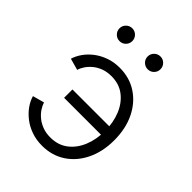

<svg xmlns="http://www.w3.org/2000/svg" viewBox="-212 -852 977 977"><g transform="rotate(45 277.0 -363.0)"><path d="M260.7 10.3Q219.2 10.3 183.8 -2.2Q148.4 -14.6 121.1 -35.9Q93.8 -57.1 75.7 -82.8Q57.6 -108.4 49.8 -135.7L112.3 -152.8Q117.2 -136.2 129.2 -117.9Q141.1 -99.6 159.9 -84Q178.7 -68.4 204.1 -58.8Q229.5 -49.3 260.7 -49.3Q316.4 -49.3 355 -78.9Q393.6 -108.4 414.1 -158.2Q434.6 -208 434.6 -269Q434.6 -331.1 414.1 -380.9Q393.6 -430.7 355 -460.4Q316.4 -490.2 260.7 -490.2Q229.5 -490.2 204.6 -481Q179.7 -471.7 161.4 -456.5Q143.1 -441.4 131.1 -423.6Q119.1 -405.8 114.7 -389.2L51.8 -406.7Q59.6 -433.1 77.6 -458.7Q95.7 -484.4 122.6 -504.9Q149.4 -525.4 184.3 -537.8Q219.2 -550.3 260.7 -550.3Q331.5 -550.3 385.7 -514.6Q439.9 -479 470.7 -415.8Q501.5 -352.5 501.5 -269Q501.5 -187 470.7 -123.8Q439.9 -60.5 385.7 -25.1Q331.5 10.3 260.7 10.3ZM446.8 -241.7H168V-301.8H446.8ZM366.2 -645Q347.2 -645 333.5 -658.4Q319.8 -671.9 319.8 -690.9Q319.8 -710.4 333.5 -723.9Q347.2 -737.3 366.2 -737.3Q385.3 -737.3 398.7 -723.9Q412.1 -710.4 412.1 -690.9Q412.1 -671.9 398.7 -658.4Q385.3 -645 366.2 -645ZM163.6 -645Q144.5 -645 130.9 -658.4Q117.2 -671.9 117.2 -690.9Q117.2 -710.4 130.9 -723.9Q144.5 -737.3 163.6 -737.3Q182.6 -737.3 196 -723.9Q209.5 -710.4 209.5 -690.9Q209.5 -671.9 196 -658.4Q182.6 -645 163.6 -645Z"/></g></svg>

Font: Inter 16pt Light
Style: Regular
Weight: 300
Version: Version 4.001;git-66647c0bb